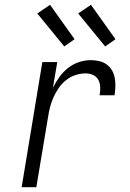

<svg xmlns="http://www.w3.org/2000/svg" viewBox="-20 -778 540 798"><path d="M70 0 156 -520H218L200 -413Q211 -436 226.5 -457.5Q242 -479 263 -495.5Q284 -512 308.5 -520Q333 -528 357 -528Q375 -528 392.5 -524Q410 -520 423.5 -510Q437 -500 445.5 -485.5Q454 -471 457 -454Q460 -437 459.5 -418.5Q459 -400 456 -382H394Q397 -399 396.5 -415.5Q396 -432 389 -445.5Q382 -459 367.5 -466Q353 -473 337 -473Q316 -473 295 -466.5Q274 -460 256 -446Q238 -432 225 -413.5Q212 -395 203 -375Q194 -355 188.5 -334.5Q183 -314 180 -293L131 0ZM417 -585 305 -722 358 -758 460 -615ZM247 -585 135 -722 188 -758 290 -615Z"/></svg>

Font: Iosevka SS04 Light
Style: Italic
Weight: 300
Italic angle: -9°
Monospace: yes
Designer: Belleve Invis
Foundry: Belleve Invis
Version: Version 19.0.0; ttfautohint (v1.8.4)